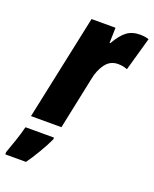

<svg xmlns="http://www.w3.org/2000/svg" viewBox="-213 -646 762 949"><g transform="rotate(20 168.5 -171.0)"><path d="M-12.2 0 105 -553.2H231L229 -473.1H232.9Q260.3 -521 288.1 -542Q315.9 -563 358.9 -563Q368.7 -563 378.7 -561.8Q388.7 -560.5 403.8 -556.2L354 -379.9Q332 -389.2 305.2 -389.2Q263.7 -389.2 239.3 -356Q214.8 -322.8 206.1 -277.8L147.9 0ZM-66.9 221.2V209Q-55.7 178.7 -41.5 136.7Q-27.3 94.7 -19 61H130.9V69.8Q113.8 106.9 89.1 148.2Q64.5 189.5 42 221.2Z"/></g></svg>

Font: Open Sans Condensed ExtraBold
Style: Italic
Weight: 800
Width: 3
Italic angle: -12°
Designer: Monotype Design Team
Foundry: Monotype Imaging Inc.
Version: Version 3.003; ttfautohint (v1.8.4)